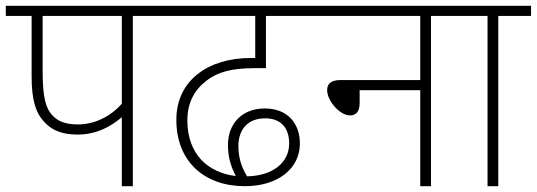

<svg xmlns="http://www.w3.org/2000/svg" viewBox="-20 -642 1851 662"><path d="M438 -587H550V-622H0V-587H89V-379C89 -295 104 -251 134 -220C162 -190 199 -178 248 -178C315 -178 365 -208 400 -238V0H438ZM400 -587V-284C360 -240 307 -213 248 -213C212 -213 181 -221 160 -245C139 -268 127 -303 127 -395V-587Z M824 0C940 0 1014 -62 1014 -147C1014 -216 972 -268 893 -268C811 -268 766 -212 766 -143C766 -104 774 -72 793 -35C695 -47 626 -112 626 -227C626 -286 649 -331 692 -364C730 -393 777 -407 858 -407H897V-587H1078V-622H535V-587H860V-442H844C697 -442 588 -364 588 -229C588 -84 686 0 824 0ZM802 -139C802 -196 835 -234 894 -234C947 -234 977 -203 977 -147C977 -83 923 -36 832 -34C813 -65 802 -97 802 -139Z M1063 -622V-587H1429V-366H1154C1120 -366 1108 -352 1108 -331C1108 -295 1151 -244 1187 -244C1206 -244 1220 -256 1220 -286V-331H1429V0H1466V-587H1579V-622Z M1698 -587H1811V-622H1564V-587H1661V0H1698Z"/></svg>

Font: Noto Sans ExtraLight
Style: Italic
Weight: 200
Italic angle: -12°
Designer: Monotype Design Team
Foundry: Monotype Imaging Inc.
Version: Version 2.013